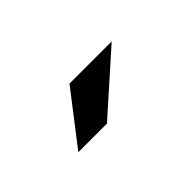

<svg xmlns="http://www.w3.org/2000/svg" viewBox="-16 -840 366 366"><g transform="rotate(-45 166.5 -657.0)"><path d="M67.3 -604.7H144.4L261.6 -709.1H147.8Z"/></g></svg>

Font: Anybody Thin
Style: Regular
Weight: 100
Designer: Tyler Finck
Foundry: Etcetera Type Company
Version: Version 1.114;gftools[0.9.25]